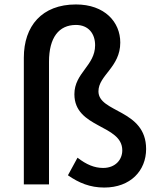

<svg xmlns="http://www.w3.org/2000/svg" viewBox="-20 -828 708 862"><path d="M448 14C566 14 636 -62 636 -159C636 -338 422 -321 422 -418C422 -490 520 -526 520 -637C520 -729 450 -808 321 -808C168 -808 87 -711 87 -569V0H200V-551C200 -659 244 -716 321 -716C377 -716 407 -677 407 -625C407 -533 314 -501 314 -405C314 -251 529 -270 529 -153C529 -111 498 -74 443 -74C404 -74 368 -89 328 -120L285 -41C334 -7 384 14 448 14Z"/></svg>

Font: Noto Sans JP Medium
Style: Regular
Weight: 500
Designer: Ryoko NISHIZUKA 西塚涼子 (kana, bopomofo & ideographs); Paul D. Hunt (Latin, Greek & Cyrillic); Sandoll Communications 산돌커뮤니
Foundry: Adobe
Version: Version 2.004;hotconv 1.0.118;makeotfexe 2.5.65603